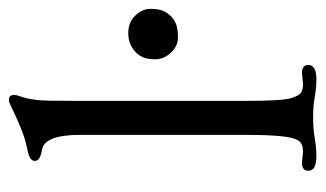

<svg xmlns="http://www.w3.org/2000/svg" viewBox="-169 -549 726 428"><g transform="rotate(-90 194.0 -335.0)"><path d="M59.6 7.3Q27.3 7.3 27.3 -10.7Q27.3 -24.9 45.4 -24.9L69.8 -22.5Q81.1 -22.5 88.4 -26.6Q95.7 -30.8 99.6 -44.4Q107.4 -69.3 107.4 -154.8V-518.6Q107.4 -599.6 73.7 -604.5Q49.3 -608.4 49.3 -620.6Q49.3 -631.8 72.3 -636.5Q95.2 -641.1 113.8 -648.2Q132.3 -655.3 146.5 -661.9Q160.6 -668.5 170.7 -673.3Q180.7 -678.2 185.1 -678.2Q196.3 -678.2 196.3 -667Q196.3 -661.6 194.3 -655.8Q184.1 -629.4 183.6 -588.9Q183.1 -548.3 183.1 -522.5V-154.8Q183.1 -69.3 189 -50Q194.8 -30.8 202.1 -26.6Q209.5 -22.5 220.7 -22.5L245.1 -24.9Q263.2 -24.9 263.2 -10.7Q263.2 7.3 231 7.3Q212.4 7.3 192.4 3.7Q172.4 0 146.5 0Q120.6 0 99.4 3.7Q78.1 7.3 59.6 7.3ZM293 -397Q310.1 -412.1 334.2 -412.1Q358.4 -412.1 373.3 -396.5Q388.2 -380.9 388.2 -363.3Q388.2 -345.7 384.3 -335.7Q380.4 -325.7 372.8 -317.9Q365.2 -310.1 354.5 -305.7Q343.8 -301.3 324.5 -301.3Q305.2 -301.3 290.5 -317.1Q275.9 -333 275.9 -351.3Q275.9 -369.6 280.5 -379.6Q285.2 -389.6 293 -397Z"/></g></svg>

Font: Ovo
Style: Regular
Weight: 400
Designer: Nicole Fally
Foundry: Sorkin Type Co.
Version: Version 1.001